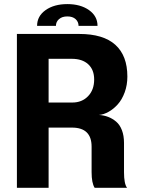

<svg xmlns="http://www.w3.org/2000/svg" viewBox="-20 -900 677 920"><path d="M157.7 -775.9Q157.7 -822.8 198.5 -851.6Q239.3 -880.4 302.7 -880.4Q365.7 -880.4 406.5 -851.6Q447.3 -822.8 447.3 -775.9H356.4Q356.4 -795.4 342.3 -808.3Q328.1 -821.3 302.7 -821.3Q277.3 -821.3 262.7 -808.3Q248 -795.4 248 -775.9ZM61 0V-737.3H359.9Q475.1 -737.3 532.7 -685.3Q590.3 -633.3 590.3 -533.2Q590.3 -492.2 577.4 -457.3Q564.5 -422.4 544.2 -399.9Q523.9 -377.4 500.5 -364.3Q477.1 -351.1 454.1 -349.1Q478 -347.7 498.5 -339.8Q519 -332 536.6 -317.1Q554.2 -302.2 564.2 -276.1Q574.2 -250 574.2 -215.3V-75.2Q574.2 -18.6 588.9 0H433.6Q418.9 -22.9 418.9 -75.2V-197.3Q418.9 -288.6 324.7 -288.6H212.9V0ZM323.7 -618.2H212.9V-408.7H326.7Q372.6 -408.7 401.9 -439Q431.2 -469.2 431.2 -519Q431.2 -565.9 402.8 -592Q374.5 -618.2 323.7 -618.2Z"/></svg>

Font: Epilogue
Style: Bold
Weight: 700
Designer: Tyler Finck
Foundry: Etcetera Type Co
Version: Version 2.112